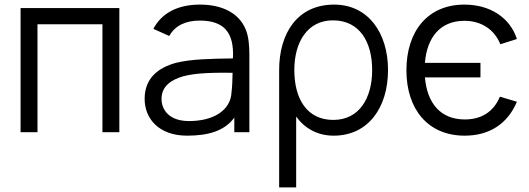

<svg xmlns="http://www.w3.org/2000/svg" viewBox="-20 -575 2302 835"><path d="M69.5 0H143V-469.5H425.5V0H499V-540H69.5Z M647 -449.5 716 -418.5C742 -464.5 788.5 -485.5 848.5 -485.5C954 -485.5 999 -434 993 -321C894 -319.5 811.5 -318 746.5 -302C666 -280.5 609 -233.5 609 -145C609 -59 671 15 793.5 15C883 15 955.5 -4 999 -63.5V0H1064.5V-335.5C1064.5 -376 1061.5 -416 1048.5 -447C1020 -517 948 -555 849.5 -555C750.5 -555 682 -516.5 647 -449.5ZM682.5 -145C682.5 -203.5 730 -229.5 776 -243C835.5 -259.5 919.5 -259 991.5 -258.5C991 -231.5 990 -197 987 -175C983.5 -92.5 905 -48.5 802 -48.5C715 -48.5 682.5 -98 682.5 -145Z M1431 15C1582.5 15 1667.5 -108.5 1667.5 -270.5C1667.5 -431.5 1581.5 -555 1433 -555C1273.5 -555 1194 -430.5 1194 -270.5V240H1268V-68C1305 -17 1360.5 15 1431 15ZM1260 -270.5C1260 -392.5 1317.5 -486.5 1428 -486.5C1544 -486.5 1598.5 -392.5 1598.5 -270.5C1598.5 -147.5 1542 -53.5 1429.5 -53.5C1314.5 -53.5 1260 -145.5 1260 -270.5Z M2001 15C2108.5 15 2187.5 -36.5 2228 -132.5L2154 -154.5C2127 -89.5 2074.5 -55.5 2001.5 -55.5C1895 -55.5 1837.5 -127 1828 -238.5H2069.5V-301.5H1828C1836.5 -410 1892.5 -484.5 2000 -484.5C2072 -484.5 2130 -447.5 2156 -382.5L2228 -405.5C2198 -498 2112 -555 1999.5 -555C1841 -555 1747.5 -440 1747.5 -269.5C1747.5 -99.5 1841.5 15 2001 15Z"/></svg>

Font: Eudonet
Style: Regular
Weight: 400
Designer: Mikhail Sharanda
Foundry: Mikhail Sharanda
Version: Version 4.503;Glyphs 3.1.2 (3151)